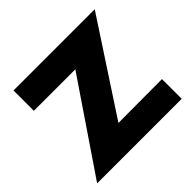

<svg xmlns="http://www.w3.org/2000/svg" viewBox="-131 -635 769 769"><g transform="rotate(-45 254.0 -250.0)"><path d="M9.8 0 271 -384.8H36.1V-500H496.1L241.2 -110.8L488.8 -111.8V0Z"/></g></svg>

Font: Human Sans
Style: Bold
Weight: 700
Designer: Tim Radville
Foundry: Continuum
Version: Version 1.000;FEAKit 1.0